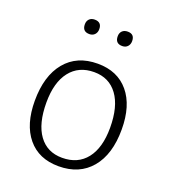

<svg xmlns="http://www.w3.org/2000/svg" viewBox="-121 -723 724 818"><g transform="rotate(20 241.5 -314.0)"><path d="M169 -634Q201 -634 201 -602Q201 -587 192 -577.5Q183 -568 168 -568Q136 -568 136 -601Q136 -616 145 -625Q154 -634 169 -634ZM319 -634Q350 -634 350 -602Q350 -587 341 -577.5Q332 -568 317 -568Q285 -568 285 -601Q285 -616 294 -625Q303 -634 319 -634ZM246 -462Q336 -462 386.5 -401.5Q437 -341 437 -233Q437 -120 384 -57Q331 6 237 6Q147 6 97 -54.5Q47 -115 47 -222Q47 -335 99.5 -398.5Q152 -462 246 -462ZM244 -423Q174 -423 135 -373Q96 -323 96 -232Q96 -136 133.5 -84.5Q171 -33 239 -33Q310 -33 349 -82.5Q388 -132 388 -223Q388 -319 350 -371Q312 -423 244 -423Z"/></g></svg>

Font: Alegreya Sans SC Light
Style: Regular
Weight: 300
Designer: Juan Pablo del Peral
Foundry: Huerta Tipografica
Version: Version 2.007